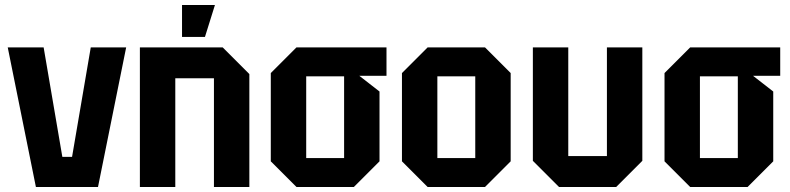

<svg xmlns="http://www.w3.org/2000/svg" viewBox="-20 -750 3169 770"><path d="M124 0 11 -560H155L230 -121H269L344 -560H486L373 0Z M541 0V-560H873L980 -453V0H838V-436H683V0ZM710 -602V-730H842L802 -602Z M1066 -103V-457L1169 -560H1530V-446H1421L1502 -383V-103L1399 0H1169ZM1208 -116H1360V-444H1208Z M1592 -103V-457L1695 -560H1925L2028 -457V-103L1925 0H1695ZM1734 -116H1886V-444H1734Z M2556 -560V-105L2451 0H2222L2117 -105V-560H2259V-124H2414V-560Z M2645 -103V-457L2748 -560H3109V-446H3000L3081 -383V-103L2978 0H2748ZM2787 -116H2939V-444H2787Z"/></svg>

Font: Tektur SemiCondensed SemiBold
Style: Regular
Weight: 600
Width: 4
Designer: Adam Jagosz
Foundry: Adam Jagosz
Version: Version 1.005;gftools[0.9.30]